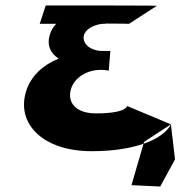

<svg xmlns="http://www.w3.org/2000/svg" viewBox="-20 -552 688 701"><path d="M553 -531C553 -531 525 -532 372 -532H147L125 -465H185C173 -452 165 -438 161 -422C151 -387 164 -358 194 -338C138 -315 93 -276 75 -218C39 -99 138 0 314 0C399 0 460 -12 504 -27L506 -34L604 -98L619 30L565 129L460 124L504 -27C588 -56 604 -98 604 -98L444 -165C444 -165 443 -138 330 -138C268 -138 228 -168 237 -218C246 -266 295 -297 348 -297C364 -297 377 -294 377 -294L383 -366H352C314 -366 280 -390 286 -421C290 -444 321 -462 354 -465H365L366 -466C439 -466 451 -465 451 -465Z"/></svg>

Font: Hussar Milosc
Style: Bold
Weight: 700
Foundry: Cannot Into Space Fonts
Version: Version 1.02